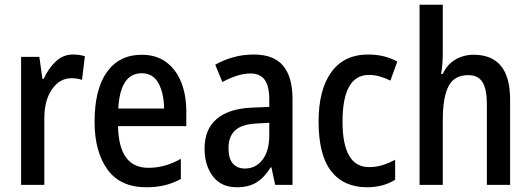

<svg xmlns="http://www.w3.org/2000/svg" viewBox="-20 -780 2238 810"><path d="M288 -550Q314 -550 338 -543L326 -443Q307 -450 281 -450Q232 -450 199.5 -403.5Q167 -357 167 -281V0H69V-540H146L159 -447H164Q184 -491 215 -520.5Q246 -550 288 -550Z M578 -549Q639 -549 681 -518Q723 -487 744.5 -433Q766 -379 766 -308V-248H478Q481 -72 606 -72Q676 -72 743 -110V-25Q710 -7 675 1.5Q640 10 597 10Q487 10 433 -65.5Q379 -141 379 -266Q379 -403 431 -476Q483 -549 578 -549ZM578 -471Q487 -471 479 -322H672Q672 -385 649 -428Q626 -471 578 -471Z M1051 -550Q1135 -550 1174.5 -502.5Q1214 -455 1214 -363V0H1141L1125 -74H1122Q1096 -32 1063 -11Q1030 10 979 10Q913 10 878 -36.5Q843 -83 843 -153Q843 -235 894.5 -278.5Q946 -322 1044 -326L1116 -329V-360Q1116 -417 1096.5 -443.5Q1077 -470 1037 -470Q1009 -470 979.5 -460.5Q950 -451 918 -434L888 -507Q923 -527 964 -538.5Q1005 -550 1051 -550ZM1063 -259Q1000 -256 972 -230Q944 -204 944 -155Q944 -111 962.5 -90Q981 -69 1013 -69Q1059 -69 1087.5 -106Q1116 -143 1116 -210V-262Z M1529 10Q1430 10 1377 -58Q1324 -126 1324 -267Q1324 -402 1378 -476Q1432 -550 1533 -550Q1570 -550 1601 -542Q1632 -534 1656 -520L1627 -440Q1605 -451 1582 -457.5Q1559 -464 1537 -464Q1425 -464 1425 -267Q1425 -75 1537 -75Q1567 -75 1594 -83.5Q1621 -92 1647 -106V-22Q1623 -6 1592.5 2Q1562 10 1529 10Z M1848 -558Q1848 -508 1841 -468H1848Q1866 -508 1901 -528.5Q1936 -549 1978 -549Q2132 -549 2132 -360V0H2034V-339Q2034 -404 2015.5 -433.5Q1997 -463 1956 -463Q1896 -463 1872 -416Q1848 -369 1848 -273V0H1750V-760H1848Z"/></svg>

Font: Noto Sans Myanmar Condensed Medium
Style: Regular
Weight: 500
Width: 3
Designer: Monotype Design Team
Foundry: Monotype Imaging Inc.
Version: Version 2.107; ttfautohint (v1.8.4.7-5d5b)